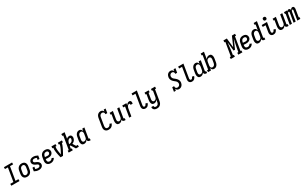

<svg xmlns="http://www.w3.org/2000/svg" viewBox="569 -3831 11363 7141"><g transform="rotate(-30 6250.0 -260.0)"><path d="M27 0V-80H162L257 -655H132V-735H482V-655H347L252 -80H377V0Z M704 8Q675 8 647.5 2Q620 -4 598 -19.5Q576 -35 561 -57.5Q546 -80 539.5 -107Q533 -134 533.5 -163Q534 -192 539 -221L559 -341Q563 -365 571 -389.5Q579 -414 593 -436.5Q607 -459 627 -477Q647 -495 670.5 -507Q694 -519 719 -523.5Q744 -528 769 -528Q798 -528 825.5 -522Q853 -516 875.5 -500.5Q898 -485 913 -462.5Q928 -440 934.5 -413Q941 -386 940 -357Q939 -328 934 -299L914 -179Q910 -155 902 -130.5Q894 -106 880.5 -83.5Q867 -61 847 -43Q827 -25 803.5 -13Q780 -1 754.5 3.5Q729 8 704 8ZM706 -72Q728 -72 750.5 -81Q773 -90 789.5 -108Q806 -126 814 -148Q822 -170 826 -193L846 -313Q848 -328 849 -344Q850 -360 848 -375.5Q846 -391 840 -404.5Q834 -418 823.5 -428.5Q813 -439 798.5 -443.5Q784 -448 768 -448Q746 -448 723.5 -439Q701 -430 684.5 -412Q668 -394 660 -372Q652 -350 648 -327L628 -207Q625 -192 624 -176Q623 -160 625 -144.5Q627 -129 633.5 -115.5Q640 -102 650 -91.5Q660 -81 675 -76.5Q690 -72 706 -72Z M1210 8Q1158 8 1109 -7Q1060 -22 1018 -46L1042 -188H1122L1106 -95Q1131 -85 1156.5 -78.5Q1182 -72 1210 -72Q1225 -72 1239.5 -74.5Q1254 -77 1269 -83.5Q1284 -90 1294.5 -103Q1305 -116 1307 -130Q1310 -147 1303 -162Q1296 -177 1284 -187Q1272 -197 1257 -203.5Q1242 -210 1227.5 -216Q1213 -222 1198.5 -229Q1184 -236 1170.5 -244Q1157 -252 1145 -262Q1133 -272 1122.5 -283.5Q1112 -295 1103.5 -308.5Q1095 -322 1090 -337.5Q1085 -353 1084 -369.5Q1083 -386 1085 -403Q1090 -431 1108 -457Q1126 -483 1151.5 -499Q1177 -515 1206 -521.5Q1235 -528 1264 -528Q1316 -528 1364.5 -513Q1413 -498 1455 -474L1433 -340H1353L1367 -424Q1344 -434 1318 -441Q1292 -448 1265 -448Q1251 -448 1236.5 -445.5Q1222 -443 1209 -436Q1196 -429 1186.5 -416.5Q1177 -404 1174 -390Q1171 -373 1178 -358.5Q1185 -344 1196.5 -333.5Q1208 -323 1223 -316.5Q1238 -310 1253 -304Q1268 -298 1282.5 -291Q1297 -284 1310.5 -276Q1324 -268 1336.5 -258Q1349 -248 1359 -236.5Q1369 -225 1377 -211.5Q1385 -198 1391 -183Q1397 -168 1398 -151Q1399 -134 1396 -117Q1393 -98 1384 -79.5Q1375 -61 1360 -46Q1345 -31 1326.5 -20.5Q1308 -10 1288.5 -3.5Q1269 3 1249.5 5.5Q1230 8 1210 8Z M1719 8Q1689 8 1660.5 2.5Q1632 -3 1608 -17.5Q1584 -32 1567 -54.5Q1550 -77 1541.5 -104Q1533 -131 1533.5 -161Q1534 -191 1539 -221L1559 -341Q1563 -365 1571 -389.5Q1579 -414 1593.5 -436.5Q1608 -459 1628 -477.5Q1648 -496 1672 -507.5Q1696 -519 1721 -523.5Q1746 -528 1771 -528Q1796 -528 1820.5 -524Q1845 -520 1866 -510Q1887 -500 1904 -483.5Q1921 -467 1931 -445.5Q1941 -424 1944.5 -400Q1948 -376 1944 -351Q1940 -330 1930.5 -309.5Q1921 -289 1905 -272Q1889 -255 1869 -243Q1849 -231 1828 -224.5Q1807 -218 1785.5 -215.5Q1764 -213 1743 -213Q1714 -213 1685.5 -214Q1657 -215 1630 -220L1628 -207Q1624 -182 1625.5 -157Q1627 -132 1638.5 -112Q1650 -92 1672.5 -82Q1695 -72 1720 -72Q1737 -72 1754.5 -76Q1772 -80 1788 -90Q1804 -100 1817 -114Q1830 -128 1839 -144L1914 -108Q1899 -82 1878.5 -59Q1858 -36 1832 -20.5Q1806 -5 1776.5 1.5Q1747 8 1719 8ZM1757 -291Q1773 -291 1789 -294.5Q1805 -298 1819 -307.5Q1833 -317 1842.5 -332Q1852 -347 1855 -362Q1858 -381 1853 -398Q1848 -415 1836 -426.5Q1824 -438 1807 -443Q1790 -448 1771 -448Q1749 -448 1726 -439.5Q1703 -431 1686 -413Q1669 -395 1660.5 -372.5Q1652 -350 1648 -327L1643 -300Q1657 -297 1671.5 -296Q1686 -295 1700 -294.5Q1714 -294 1728 -292.5Q1742 -291 1757 -291Z M2142 0Q2133 -35 2124 -71Q2115 -107 2107.5 -143Q2100 -179 2094 -215.5Q2088 -252 2084 -289Q2080 -326 2078.5 -364Q2077 -402 2084 -440H2047V-520H2222V-440H2175Q2167 -394 2169 -349.5Q2171 -305 2176.5 -261Q2182 -217 2189 -173.5Q2196 -130 2205 -87Q2221 -116 2236 -144.5Q2251 -173 2266 -202Q2281 -231 2295 -260.5Q2309 -290 2321 -319.5Q2333 -349 2343 -379Q2353 -409 2359 -440H2322V-520H2497L2498 -440H2450Q2443 -402 2429.5 -364Q2416 -326 2399 -289Q2382 -252 2364 -215.5Q2346 -179 2326.5 -143Q2307 -107 2287 -71Q2267 -35 2246 0Z M2492 0V-80H2539L2634 -655H2597V-735H2738L2696 -478Q2722 -502 2754 -515Q2786 -528 2818 -528Q2844 -528 2866 -516.5Q2888 -505 2901 -484.5Q2914 -464 2918 -439Q2922 -414 2918 -388Q2913 -360 2902 -332Q2891 -304 2871 -281Q2851 -258 2825.5 -241Q2800 -224 2772 -214L2854 -80H2927V0H2802L2724 -126L2681 -195H2672Q2667 -195 2661 -195.5Q2655 -196 2649 -196L2630 -80H2667V0ZM2678 -265Q2703 -265 2727.5 -272Q2752 -279 2773.5 -294.5Q2795 -310 2808.5 -333.5Q2822 -357 2826 -381Q2828 -392 2827.5 -403Q2827 -414 2824.5 -424Q2822 -434 2814.5 -441Q2807 -448 2796 -448Q2776 -448 2757.5 -438Q2739 -428 2724.5 -412.5Q2710 -397 2700 -379Q2690 -361 2682.5 -342Q2675 -323 2670 -304Q2665 -285 2661 -266Q2666 -265 2670 -265Q2674 -265 2678 -265Z M3152 8Q3126 8 3103 -1Q3080 -10 3065 -28.5Q3050 -47 3042.5 -70.5Q3035 -94 3032.5 -118.5Q3030 -143 3032.5 -169Q3035 -195 3039 -221L3059 -341Q3063 -363 3069 -385.5Q3075 -408 3086 -429Q3097 -450 3112.5 -469Q3128 -488 3148 -502Q3168 -516 3191 -522Q3214 -528 3236 -528Q3260 -528 3281.5 -521Q3303 -514 3318.5 -499Q3334 -484 3343 -464Q3352 -444 3356 -422L3372 -520H3463L3393 -99Q3392 -93 3392.5 -88Q3393 -83 3396.5 -79Q3400 -75 3405.5 -73.5Q3411 -72 3416 -72H3431V8H3402Q3382 8 3362.5 3.5Q3343 -1 3328.5 -12.5Q3314 -24 3306.5 -42Q3299 -60 3300 -81Q3289 -61 3273 -44Q3257 -27 3237 -15Q3217 -3 3195 2.5Q3173 8 3152 8ZM3201 -72Q3222 -72 3243 -80Q3264 -88 3280 -104Q3296 -120 3304 -140.5Q3312 -161 3316 -182L3336 -302Q3339 -319 3340 -335.5Q3341 -352 3339.5 -368Q3338 -384 3332.5 -399Q3327 -414 3317 -425.5Q3307 -437 3292 -442.5Q3277 -448 3261 -448Q3239 -448 3217.5 -438Q3196 -428 3181.5 -410Q3167 -392 3159 -370.5Q3151 -349 3148 -327L3128 -207Q3125 -192 3124 -176.5Q3123 -161 3124.5 -145.5Q3126 -130 3131.5 -116.5Q3137 -103 3146.5 -92Q3156 -81 3171 -76.5Q3186 -72 3201 -72Z M4213 8Q4184 8 4155.5 2.5Q4127 -3 4104 -17.5Q4081 -32 4064.5 -54Q4048 -76 4040.5 -102.5Q4033 -129 4033.5 -158.5Q4034 -188 4039 -217L4095 -559Q4099 -582 4106 -604.5Q4113 -627 4124 -648Q4135 -669 4152.5 -687.5Q4170 -706 4191 -718.5Q4212 -731 4235 -737Q4258 -743 4281 -743Q4302 -743 4322 -737.5Q4342 -732 4358 -721Q4374 -710 4386.5 -694Q4399 -678 4406 -660L4418 -735H4498L4468 -554H4388Q4392 -575 4388 -595.5Q4384 -616 4372 -631Q4360 -646 4341 -654.5Q4322 -663 4301 -663Q4279 -663 4257.5 -654Q4236 -645 4220 -628Q4204 -611 4196 -589.5Q4188 -568 4184 -546L4127 -204Q4124 -180 4125 -156Q4126 -132 4136.5 -112Q4147 -92 4168.5 -82Q4190 -72 4214 -72Q4234 -72 4254.5 -78.5Q4275 -85 4292 -99.5Q4309 -114 4321 -132.5Q4333 -151 4339 -171L4419 -143Q4407 -112 4387 -82.5Q4367 -53 4339.5 -32Q4312 -11 4278.5 -1.5Q4245 8 4213 8Z M4657 8Q4631 8 4608.5 -1Q4586 -10 4571.5 -29Q4557 -48 4550 -71Q4543 -94 4541 -119Q4539 -144 4541 -169.5Q4543 -195 4547 -221L4584 -440H4547V-520H4688L4636 -207Q4633 -192 4631.5 -176.5Q4630 -161 4632 -146Q4634 -131 4639 -117Q4644 -103 4653 -92.5Q4662 -82 4676.5 -77Q4691 -72 4707 -72Q4727 -72 4747 -80.5Q4767 -89 4782 -105Q4797 -121 4805 -141.5Q4813 -162 4816 -182L4872 -520H4963L4893 -99Q4892 -93 4892.5 -88Q4893 -83 4896.5 -79Q4900 -75 4905.5 -73.5Q4911 -72 4916 -72H4931V8H4902Q4882 8 4863 3.5Q4844 -1 4829.5 -12.5Q4815 -24 4806.5 -41.5Q4798 -59 4800 -79Q4789 -60 4773.5 -43.5Q4758 -27 4739 -15Q4720 -3 4699 2.5Q4678 8 4657 8Z M5091 0 5164 -440H5089V-520H5268L5252 -425Q5262 -445 5276 -464Q5290 -483 5308.5 -498Q5327 -513 5348.5 -520.5Q5370 -528 5392 -528Q5408 -528 5422 -522.5Q5436 -517 5446 -506Q5456 -495 5460 -480Q5464 -465 5465.5 -449.5Q5467 -434 5465 -418.5Q5463 -403 5461 -387H5370Q5371 -397 5372 -407Q5373 -417 5370.5 -426.5Q5368 -436 5360.5 -442Q5353 -448 5343 -448Q5326 -448 5309.5 -440.5Q5293 -433 5281.5 -420Q5270 -407 5261.5 -392Q5253 -377 5247 -361Q5241 -345 5237 -328.5Q5233 -312 5231 -296L5182 0Z M5792 8Q5769 8 5746.5 3Q5724 -2 5706 -14Q5688 -26 5676 -44.5Q5664 -63 5658.5 -84.5Q5653 -106 5653.5 -129.5Q5654 -153 5658 -176L5737 -655H5613V-735H5841L5747 -163Q5744 -148 5744 -132.5Q5744 -117 5749 -103.5Q5754 -90 5765.5 -81Q5777 -72 5793 -72Q5808 -72 5822 -80Q5836 -88 5845.5 -100.5Q5855 -113 5861 -127.5Q5867 -142 5872 -156L5954 -136Q5948 -108 5934 -81.5Q5920 -55 5898 -34Q5876 -13 5848 -2.5Q5820 8 5792 8Z M6167 223Q6144 223 6121 220Q6098 217 6077.5 209Q6057 201 6040 187.5Q6023 174 6012 155.5Q6001 137 5997 115Q5993 93 5997 69H6087Q6084 86 6090 101Q6096 116 6107 126Q6118 136 6134 139.5Q6150 143 6167 143Q6188 143 6210 133.5Q6232 124 6247.5 106Q6263 88 6270.5 66Q6278 44 6282 22L6299 -78Q6287 -59 6272 -42.5Q6257 -26 6238.5 -14.5Q6220 -3 6198.5 2.5Q6177 8 6157 8Q6131 8 6108.5 -1Q6086 -10 6071.5 -29Q6057 -48 6050 -71Q6043 -94 6041 -119Q6039 -144 6041 -169.5Q6043 -195 6047 -221L6084 -440H6047V-520H6222V-440H6175L6136 -207Q6133 -192 6131.5 -176.5Q6130 -161 6132 -146Q6134 -131 6139 -117Q6144 -103 6153 -92.5Q6162 -82 6176.5 -77Q6191 -72 6207 -72Q6227 -72 6247 -80.5Q6267 -89 6282 -105Q6297 -121 6305 -141.5Q6313 -162 6316 -182L6359 -440H6322V-520H6497L6498 -440H6450L6371 36Q6367 60 6359.5 84Q6352 108 6338.5 130Q6325 152 6305.5 170.5Q6286 189 6263 201Q6240 213 6215.5 218Q6191 223 6167 223Z M7229 8Q7207 8 7187 3Q7167 -2 7151 -13.5Q7135 -25 7123 -40.5Q7111 -56 7103 -75L7091 0H7011L7041 -181H7121Q7117 -160 7121 -139.5Q7125 -119 7137 -103.5Q7149 -88 7168 -80Q7187 -72 7209 -72Q7228 -72 7248 -79Q7268 -86 7284.5 -100Q7301 -114 7310.5 -133Q7320 -152 7323 -172Q7327 -198 7320 -222Q7313 -246 7299.5 -265.5Q7286 -285 7267.5 -300Q7249 -315 7230.5 -330Q7212 -345 7194 -360.5Q7176 -376 7160.5 -394Q7145 -412 7133 -432.5Q7121 -453 7113 -476.5Q7105 -500 7103.5 -525Q7102 -550 7106 -576Q7111 -607 7124.5 -638Q7138 -669 7162.5 -693.5Q7187 -718 7218.5 -730.5Q7250 -743 7282 -743Q7303 -743 7322.5 -737.5Q7342 -732 7358 -721Q7374 -710 7386.5 -694Q7399 -678 7406 -660L7418 -735H7498L7468 -554H7388Q7392 -575 7388 -595Q7384 -615 7372 -630.5Q7360 -646 7341 -654.5Q7322 -663 7301 -663Q7282 -663 7263 -655.5Q7244 -648 7229.5 -634Q7215 -620 7206 -601Q7197 -582 7194 -563Q7190 -538 7196.5 -513.5Q7203 -489 7216.5 -469.5Q7230 -450 7248.5 -435Q7267 -420 7286 -405.5Q7305 -391 7322.5 -375Q7340 -359 7355.5 -341Q7371 -323 7383.5 -302.5Q7396 -282 7404 -259Q7412 -236 7413.5 -210.5Q7415 -185 7411 -159Q7406 -127 7391 -96Q7376 -65 7351 -40.5Q7326 -16 7293.5 -4Q7261 8 7229 8Z M7792 8Q7769 8 7746.5 3Q7724 -2 7706 -14Q7688 -26 7676 -44.5Q7664 -63 7658.5 -84.5Q7653 -106 7653.5 -129.5Q7654 -153 7658 -176L7737 -655H7613V-735H7841L7747 -163Q7744 -148 7744 -132.5Q7744 -117 7749 -103.5Q7754 -90 7765.5 -81Q7777 -72 7793 -72Q7808 -72 7822 -80Q7836 -88 7845.5 -100.5Q7855 -113 7861 -127.5Q7867 -142 7872 -156L7954 -136Q7948 -108 7934 -81.5Q7920 -55 7898 -34Q7876 -13 7848 -2.5Q7820 8 7792 8Z M8152 8Q8126 8 8103 -1Q8080 -10 8065 -28.5Q8050 -47 8042.5 -70.5Q8035 -94 8032.5 -118.5Q8030 -143 8032.5 -169Q8035 -195 8039 -221L8059 -341Q8063 -363 8069 -385.5Q8075 -408 8086 -429Q8097 -450 8112.5 -469Q8128 -488 8148 -502Q8168 -516 8191 -522Q8214 -528 8236 -528Q8260 -528 8281.5 -521Q8303 -514 8318.5 -499Q8334 -484 8343 -464Q8352 -444 8356 -422L8372 -520H8463L8393 -99Q8392 -93 8392.5 -88Q8393 -83 8396.5 -79Q8400 -75 8405.5 -73.5Q8411 -72 8416 -72H8431V8H8402Q8382 8 8362.5 3.5Q8343 -1 8328.5 -12.5Q8314 -24 8306.5 -42Q8299 -60 8300 -81Q8289 -61 8273 -44Q8257 -27 8237 -15Q8217 -3 8195 2.5Q8173 8 8152 8ZM8201 -72Q8222 -72 8243 -80Q8264 -88 8280 -104Q8296 -120 8304 -140.5Q8312 -161 8316 -182L8336 -302Q8339 -319 8340 -335.5Q8341 -352 8339.5 -368Q8338 -384 8332.5 -399Q8327 -414 8317 -425.5Q8307 -437 8292 -442.5Q8277 -448 8261 -448Q8239 -448 8217.5 -438Q8196 -428 8181.5 -410Q8167 -392 8159 -370.5Q8151 -349 8148 -327L8128 -207Q8125 -192 8124 -176.5Q8123 -161 8124.5 -145.5Q8126 -130 8131.5 -116.5Q8137 -103 8146.5 -92Q8156 -81 8171 -76.5Q8186 -72 8201 -72Z M8737 8Q8713 8 8692 1Q8671 -6 8655.5 -21Q8640 -36 8630.5 -56Q8621 -76 8618 -98L8602 0H8477L8476 -80H8524L8619 -655H8582V-735H8723L8675 -441Q8686 -460 8701.5 -477Q8717 -494 8737 -505.5Q8757 -517 8778.5 -522.5Q8800 -528 8821 -528Q8847 -528 8870 -519Q8893 -510 8908 -491.5Q8923 -473 8930.5 -449.5Q8938 -426 8940.5 -401.5Q8943 -377 8941 -351Q8939 -325 8934 -299L8914 -179Q8911 -157 8904.5 -134.5Q8898 -112 8887 -91Q8876 -70 8861 -51Q8846 -32 8825.5 -18Q8805 -4 8782 2Q8759 8 8737 8ZM8713 -72Q8735 -72 8756.5 -82Q8778 -92 8792.5 -110Q8807 -128 8814.5 -149.5Q8822 -171 8826 -193L8846 -313Q8848 -328 8849 -343.5Q8850 -359 8848.5 -374.5Q8847 -390 8842 -403.5Q8837 -417 8827 -428Q8817 -439 8802.5 -443.5Q8788 -448 8773 -448Q8752 -448 8730.5 -440Q8709 -432 8693.5 -416Q8678 -400 8669.5 -379.5Q8661 -359 8658 -338L8638 -218Q8635 -201 8634 -184.5Q8633 -168 8634 -152Q8635 -136 8640.5 -121Q8646 -106 8656 -94.5Q8666 -83 8681.5 -77.5Q8697 -72 8713 -72Z M9453 0V-80H9500L9595 -655H9558V-735H9706L9749 -335L9924 -735H10056V-655H10009L9914 -80H9951V0H9776L9775 -80H9823L9834 -147Q9843 -203 9854 -259.5Q9865 -316 9877.5 -372.5Q9890 -429 9902.5 -485Q9915 -541 9927 -598L9761 -221H9699L9659 -598Q9651 -541 9645.5 -485Q9640 -429 9633.5 -372.5Q9627 -316 9619 -259.5Q9611 -203 9602 -147L9591 -80H9628V0Z M10219 8Q10189 8 10160.5 2.5Q10132 -3 10108 -17.5Q10084 -32 10067 -54.5Q10050 -77 10041.5 -104Q10033 -131 10033.5 -161Q10034 -191 10039 -221L10059 -341Q10063 -365 10071 -389.5Q10079 -414 10093.5 -436.5Q10108 -459 10128 -477.5Q10148 -496 10172 -507.5Q10196 -519 10221 -523.5Q10246 -528 10271 -528Q10296 -528 10320.5 -524Q10345 -520 10366 -510Q10387 -500 10404 -483.5Q10421 -467 10431 -445.5Q10441 -424 10444.5 -400Q10448 -376 10444 -351Q10440 -330 10430.5 -309.5Q10421 -289 10405 -272Q10389 -255 10369 -243Q10349 -231 10328 -224.5Q10307 -218 10285.5 -215.5Q10264 -213 10243 -213Q10214 -213 10185.5 -214Q10157 -215 10130 -220L10128 -207Q10124 -182 10125.5 -157Q10127 -132 10138.5 -112Q10150 -92 10172.5 -82Q10195 -72 10220 -72Q10237 -72 10254.5 -76Q10272 -80 10288 -90Q10304 -100 10317 -114Q10330 -128 10339 -144L10414 -108Q10399 -82 10378.5 -59Q10358 -36 10332 -20.5Q10306 -5 10276.5 1.5Q10247 8 10219 8ZM10257 -291Q10273 -291 10289 -294.5Q10305 -298 10319 -307.5Q10333 -317 10342.5 -332Q10352 -347 10355 -362Q10358 -381 10353 -398Q10348 -415 10336 -426.5Q10324 -438 10307 -443Q10290 -448 10271 -448Q10249 -448 10226 -439.5Q10203 -431 10186 -413Q10169 -395 10160.5 -372.5Q10152 -350 10148 -327L10143 -300Q10157 -297 10171.5 -296Q10186 -295 10200 -294.5Q10214 -294 10228 -292.5Q10242 -291 10257 -291Z M10652 8Q10626 8 10603 -1Q10580 -10 10565 -28.5Q10550 -47 10542.5 -70.5Q10535 -94 10532.5 -118.5Q10530 -143 10532.5 -169Q10535 -195 10539 -221L10559 -341Q10563 -363 10569 -385.5Q10575 -408 10586 -429Q10597 -450 10612.5 -469Q10628 -488 10648 -502Q10668 -516 10691 -522Q10714 -528 10736 -528Q10760 -528 10781.5 -521Q10803 -514 10818.5 -499Q10834 -484 10843 -464Q10852 -444 10856 -422L10894 -655H10857V-735H10998L10893 -99Q10892 -93 10892.5 -88Q10893 -83 10896.5 -79Q10900 -75 10905.5 -73.5Q10911 -72 10916 -72H10931V8H10902Q10882 8 10862.5 3.5Q10843 -1 10828.5 -12.5Q10814 -24 10806.5 -42Q10799 -60 10800 -81Q10789 -61 10773 -44Q10757 -27 10737 -15Q10717 -3 10695 2.5Q10673 8 10652 8ZM10701 -72Q10722 -72 10743 -80Q10764 -88 10780 -104Q10796 -120 10804 -140.5Q10812 -161 10816 -182L10836 -302Q10839 -319 10840 -335.5Q10841 -352 10839.5 -368Q10838 -384 10832.5 -399Q10827 -414 10817 -425.5Q10807 -437 10792 -442.5Q10777 -448 10761 -448Q10739 -448 10717.5 -438Q10696 -428 10681.5 -410Q10667 -392 10659 -370.5Q10651 -349 10648 -327L10628 -207Q10625 -192 10624 -176.5Q10623 -161 10624.5 -145.5Q10626 -130 10631.5 -116.5Q10637 -103 10646.5 -92Q10656 -81 10671 -76.5Q10686 -72 10701 -72Z M11292 8Q11269 8 11246.5 3Q11224 -2 11206 -14Q11188 -26 11176 -44.5Q11164 -63 11158.5 -84.5Q11153 -106 11153.5 -129.5Q11154 -153 11158 -176L11202 -440H11078V-520H11306L11247 -163Q11244 -148 11244 -132.5Q11244 -117 11249 -103.5Q11254 -90 11265.5 -81Q11277 -72 11293 -72Q11308 -72 11322 -80Q11336 -88 11345.5 -100.5Q11355 -113 11361 -127.5Q11367 -142 11372 -156L11454 -136Q11448 -108 11434 -81.5Q11420 -55 11398 -34Q11376 -13 11348 -2.5Q11320 8 11292 8ZM11291 -601Q11275 -601 11259.5 -606.5Q11244 -612 11235 -624.5Q11226 -637 11223.5 -653.5Q11221 -670 11223 -687Q11225 -698 11231 -709Q11237 -720 11247 -727Q11257 -734 11268.5 -736.5Q11280 -739 11292 -739Q11308 -739 11323.5 -733.5Q11339 -728 11348 -715.5Q11357 -703 11360 -686.5Q11363 -670 11360 -653Q11358 -642 11352 -631Q11346 -620 11336 -613Q11326 -606 11314.5 -603.5Q11303 -601 11291 -601Z M11657 8Q11631 8 11608.5 -1Q11586 -10 11571.5 -29Q11557 -48 11550 -71Q11543 -94 11541 -119Q11539 -144 11541 -169.5Q11543 -195 11547 -221L11584 -440H11547V-520H11688L11636 -207Q11633 -192 11631.5 -176.5Q11630 -161 11632 -146Q11634 -131 11639 -117Q11644 -103 11653 -92.5Q11662 -82 11676.5 -77Q11691 -72 11707 -72Q11727 -72 11747 -80.5Q11767 -89 11782 -105Q11797 -121 11805 -141.5Q11813 -162 11816 -182L11872 -520H11963L11893 -99Q11892 -93 11892.5 -88Q11893 -83 11896.5 -79Q11900 -75 11905.5 -73.5Q11911 -72 11916 -72H11931V8H11902Q11882 8 11863 3.5Q11844 -1 11829.5 -12.5Q11815 -24 11806.5 -41.5Q11798 -59 11800 -79Q11789 -60 11773.5 -43.5Q11758 -27 11739 -15Q11720 -3 11699 2.5Q11678 8 11657 8Z M11987 0 12060 -440H12034V-520H12164L12156 -475Q12163 -486 12171 -496Q12179 -506 12190 -513.5Q12201 -521 12213 -524.5Q12225 -528 12237 -528Q12252 -528 12265.5 -522Q12279 -516 12287.5 -505Q12296 -494 12300.5 -480.5Q12305 -467 12307 -452Q12312 -467 12320.5 -480.5Q12329 -494 12341 -505Q12353 -516 12368 -522Q12383 -528 12398 -528Q12414 -528 12428 -521.5Q12442 -515 12450.5 -503Q12459 -491 12463 -476Q12467 -461 12468 -445.5Q12469 -430 12468 -414Q12467 -398 12464 -383L12414 -80H12440V0H12310L12376 -398Q12377 -406 12377 -414.5Q12377 -423 12374 -430.5Q12371 -438 12364.5 -443Q12358 -448 12350 -448Q12337 -448 12327.5 -437.5Q12318 -427 12313 -415.5Q12308 -404 12305 -392Q12302 -380 12299 -367L12239 0H12149L12215 -398Q12216 -406 12216 -414.5Q12216 -423 12213 -430.5Q12210 -438 12203.5 -443Q12197 -448 12188 -448Q12176 -448 12166.5 -437.5Q12157 -427 12152 -415.5Q12147 -404 12144 -392Q12141 -380 12138 -367L12078 0Z"/></g></svg>

Font: Iosevka Curly Slab Medium
Style: Italic
Weight: 500
Italic angle: -9°
Monospace: yes
Designer: Belleve Invis
Foundry: Belleve Invis
Version: Version 22.1.2; ttfautohint (v1.8.4)